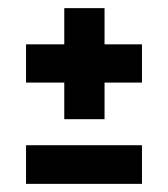

<svg xmlns="http://www.w3.org/2000/svg" viewBox="-20 -574 413 472"><path d="M138 -281V-371H44V-465H138V-554H237V-465H329V-371H237V-281ZM44 -122V-217H329V-122Z"/></svg>

Font: Bricolage Grotesque 12pt Condensed SemiBold
Style: Regular
Weight: 600
Width: 3
Designer: Mathieu Triay
Foundry: Atelier Triay
Version: Version 1.001; ttfautohint (v1.8.4.7-5d5b);gftools[0.9.33.de